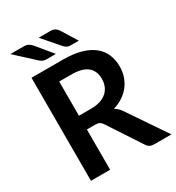

<svg xmlns="http://www.w3.org/2000/svg" viewBox="-212 -1039 1069 1167"><g transform="rotate(-30 322.5 -456.0)"><path d="M299 -379Q337 -379 365.2 -388.5Q393.5 -398 411.8 -414.8Q430 -431.5 439 -454.5Q448 -477.5 448 -505Q448 -560 411.8 -589.5Q375.5 -619 301 -619H215V-379ZM645 0H523.5Q489 0 473.5 -27L321.5 -258.5Q313 -271.5 302.8 -277Q292.5 -282.5 272.5 -282.5H215V0H80.5V-723H301Q374.5 -723 427.2 -707.8Q480 -692.5 513.8 -665Q547.5 -637.5 563.5 -599.2Q579.5 -561 579.5 -515Q579.5 -478.5 568.8 -446Q558 -413.5 537.8 -387Q517.5 -360.5 487.8 -340.5Q458 -320.5 420 -309Q433 -301.5 444 -291.2Q455 -281 464 -267ZM320.5 -912Q340.5 -912 353 -905Q365.5 -898 373.5 -885.5L442.5 -774.5H384Q370 -774.5 361.5 -779.2Q353 -784 343.5 -792.5L240 -912ZM134 -912Q154 -912 167 -904.8Q180 -897.5 190 -885.5L281.5 -774.5H215.5Q201.5 -774.5 191.2 -779Q181 -783.5 171 -792.5L41.5 -912Z"/></g></svg>

Font: Lato 2
Style: Bold
Weight: 700
Designer: Lukasz Dziedzic with Adam Twardoch and Botio Nikoltchev
Foundry: tyPoland Lukasz Dziedzic
Version: Version 2.015; 2015-08-06; http://www.latofonts.com/